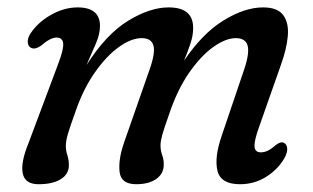

<svg xmlns="http://www.w3.org/2000/svg" viewBox="-20 -476 825 506"><path d="M306.5 -99 374.5 -293.5Q390 -337.5 384.2 -356.5Q378.5 -375.5 353.5 -375.5Q326 -375.5 293.5 -352.2Q261 -329 230.8 -286.2Q200.5 -243.5 180 -185Q164.5 -142 159 -123.2Q153.5 -104.5 153.5 -91.5Q153.5 -79 157.5 -67Q161.5 -55 161.5 -40.5Q161.5 -17 140.2 -3.8Q119 9.5 81.5 9.5Q46 9.5 40 -18.8Q34 -47 55 -98.5L133.5 -308Q148 -346 146.5 -361.5Q145 -377 129 -377Q112.5 -377 88 -355.5Q72.5 -345 63 -349.5Q54.5 -352.5 53.2 -363.8Q52 -375 60.5 -388Q80.5 -418 115 -437.2Q149.5 -456.5 184.5 -456.5Q243.5 -456.5 243.5 -407.5Q243.5 -386.5 233 -362Q222.5 -337.5 208 -304.5Q259.5 -385.5 317.2 -421Q375 -456.5 424.5 -456.5Q490 -456.5 489 -401Q489 -382.5 482 -361.5Q475 -340.5 465 -316Q513.5 -388 569.2 -422.2Q625 -456.5 673.5 -456.5Q711.5 -456.5 726.5 -436Q741.5 -415.5 738.5 -381.2Q735.5 -347 720.5 -305.5L663 -142Q650 -106.5 650.8 -90.5Q651.5 -74.5 667.5 -74.5Q676 -74.5 685 -78.5Q694 -82.5 706.5 -93.5Q720 -104 728 -99.5Q735.5 -96.5 736.8 -85.8Q738 -75 730 -60Q713 -30 681.8 -10.2Q650.5 9.5 612.5 9.5Q562 9.5 553.2 -25.5Q544.5 -60.5 564 -117.5L623.5 -293Q638 -336 632.5 -355.8Q627 -375.5 601.5 -375.5Q575 -375.5 542.2 -352.2Q509.5 -329 478.2 -284Q447 -239 425 -173Q412 -136.5 407.5 -120Q403 -103.5 403 -93Q403 -79 407.5 -67Q412 -55 411.5 -40.5Q411 -17.5 391.2 -4Q371.5 9.5 339 9.5Q299 9.5 295.2 -22.8Q291.5 -55 306.5 -99Z"/></svg>

Font: Fraunces 72pt S100
Style: Italic
Weight: 400
Italic angle: -16°
Version: Version 1.000; ttfautohint (v1.8.3)